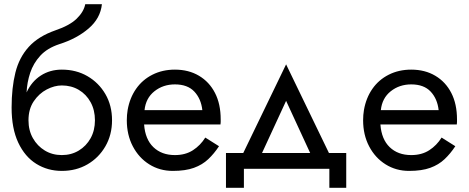

<svg xmlns="http://www.w3.org/2000/svg" viewBox="-20 -800 2221 910"><path d="M35 -290Q35 -384 53 -456Q71 -528 116.5 -578Q162 -628 242 -656Q310 -679 343.5 -711.5Q377 -744 384 -780H463Q456 -713 400 -665Q344 -617 262 -591Q204 -572 171 -536Q138 -500 123 -454.5Q108 -409 106 -362Q130 -414 173.5 -442Q217 -470 273 -470Q341 -470 394.5 -439Q448 -408 479.5 -354Q511 -300 511 -230Q511 -161 479.5 -106.5Q448 -52 394.5 -21Q341 10 273 10Q206 10 152 -23.5Q98 -57 66.5 -124Q35 -191 35 -290ZM115 -230Q115 -182 136 -145Q157 -108 192.5 -86.5Q228 -65 273 -65Q318 -65 353.5 -86.5Q389 -108 409.5 -145Q430 -182 430 -230Q430 -278 409.5 -315.5Q389 -353 353.5 -374Q318 -395 273 -395Q238 -395 201.5 -376Q165 -357 140 -320Q115 -283 115 -230Z M1018 -107Q995 -72 967 -45.5Q939 -19 899 -4.5Q859 10 799 10Q737 10 687.5 -21Q638 -52 609.5 -106.5Q581 -161 581 -230Q581 -243 582 -255Q583 -267 585 -279Q595 -336 625 -379Q655 -422 702.5 -446Q750 -470 809 -470Q874 -470 923 -441Q972 -412 999 -359.5Q1026 -307 1026 -234Q1026 -228 1026 -222Q1026 -216 1025 -210H663Q668 -140 707 -102.5Q746 -65 809 -65Q859 -65 894.5 -88Q930 -111 953 -148ZM809 -400Q753 -400 712 -367.5Q671 -335 665 -278H939Q933 -332 901 -366Q869 -400 809 -400Z M1541 0H1136V90H1051V-75H1133L1336 -495L1539 -75H1621V90H1541ZM1336 -322 1222 -75H1450Z M2138 -107Q2115 -72 2087 -45.5Q2059 -19 2019 -4.5Q1979 10 1919 10Q1857 10 1807.5 -21Q1758 -52 1729.5 -106.5Q1701 -161 1701 -230Q1701 -243 1702 -255Q1703 -267 1705 -279Q1715 -336 1745 -379Q1775 -422 1822.5 -446Q1870 -470 1929 -470Q1994 -470 2043 -441Q2092 -412 2119 -359.5Q2146 -307 2146 -234Q2146 -228 2146 -222Q2146 -216 2145 -210H1783Q1788 -140 1827 -102.5Q1866 -65 1929 -65Q1979 -65 2014.5 -88Q2050 -111 2073 -148ZM1929 -400Q1873 -400 1832 -367.5Q1791 -335 1785 -278H2059Q2053 -332 2021 -366Q1989 -400 1929 -400Z"/></svg>

Font: Jost*
Style: Regular
Weight: 400
Version: Version 3.7